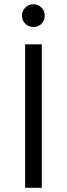

<svg xmlns="http://www.w3.org/2000/svg" viewBox="-20 -890 318 910"><path d="M139 -870Q161 -870 176.5 -854Q192 -838 192 -816Q192 -793 176.5 -777.5Q161 -762 139 -762Q116 -762 100 -777.5Q84 -793 84 -816Q84 -838 100 -854Q116 -870 139 -870ZM99 0V-680H178V0Z"/></svg>

Font: Palanquin
Style: Regular
Weight: 400
Designer: Pria Ravichandran
Version: Version 1.0.4